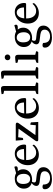

<svg xmlns="http://www.w3.org/2000/svg" viewBox="1350 -2124 1044 3783"><g transform="rotate(-90 1871.5 -232.0)"><path d="M221 -121Q202 -121 184 -124Q169 -103 169 -80Q169 -64 176.5 -55.5Q184 -47 206.5 -42.5Q229 -38 275 -35Q376 -26 422.5 6Q469 38 469 100Q469 151 440 189Q411 227 358.5 248.5Q306 270 236 270Q145 270 90 232Q35 194 35 131Q35 84 82 84Q93 84 105 86.5Q117 89 127 96Q127 233 254 233Q314 233 351.5 204Q389 175 389 127Q389 96 376 78Q363 60 330 50Q297 40 239 35Q160 29 130 13Q100 -3 100 -38Q100 -63 115 -87.5Q130 -112 157 -130Q106 -145 76.5 -185Q47 -225 47 -283Q47 -336 72.5 -376.5Q98 -417 142.5 -439.5Q187 -462 247 -462Q307 -462 351 -436L476 -471Q482 -463 484.5 -453.5Q487 -444 487 -437Q487 -403 434 -403Q425 -403 413.5 -403Q402 -403 390 -404Q428 -360 428 -297Q428 -245 402 -205.5Q376 -166 329 -143.5Q282 -121 221 -121ZM240 -159Q283 -159 310.5 -193Q338 -227 338 -283Q338 -350 311 -387Q284 -424 232 -424Q190 -424 164.5 -390Q139 -356 139 -299Q139 -159 240 -159Z M717 12Q654 12 607 -15.5Q560 -43 534.5 -92Q509 -141 509 -206Q509 -279 540 -337Q571 -395 623 -428.5Q675 -462 737 -462Q790 -462 830 -438Q870 -414 892.5 -371.5Q915 -329 915 -273Q915 -252 908 -245.5Q901 -239 890 -239H610V-237Q610 -147 649 -94Q688 -41 760 -41Q799 -41 834.5 -60Q870 -79 900 -114L914 -86Q881 -41 827.5 -14.5Q774 12 717 12ZM727 -424Q681 -424 650 -385.5Q619 -347 612 -276L827 -281Q826 -348 798.5 -386Q771 -424 727 -424Z M1009 0Q980 0 980 -25Q980 -33 983 -40.5Q986 -48 991 -56L1228 -388L1059 -395L1047 -311Q1046 -301 1031.5 -299Q1017 -297 1005 -297L993 -443H1308Q1328 -443 1337.5 -435.5Q1347 -428 1347 -417Q1347 -403 1335 -385L1101 -56L1296 -48L1306 -156Q1318 -156 1330.5 -153Q1343 -150 1352 -144L1361 0Z M1634 12Q1571 12 1524 -15.5Q1477 -43 1451.5 -92Q1426 -141 1426 -206Q1426 -279 1457 -337Q1488 -395 1540 -428.5Q1592 -462 1654 -462Q1707 -462 1747 -438Q1787 -414 1809.5 -371.5Q1832 -329 1832 -273Q1832 -252 1825 -245.5Q1818 -239 1807 -239H1527V-237Q1527 -147 1566 -94Q1605 -41 1677 -41Q1716 -41 1751.5 -60Q1787 -79 1817 -114L1831 -86Q1798 -41 1744.5 -14.5Q1691 12 1634 12ZM1644 -424Q1598 -424 1567 -385.5Q1536 -347 1529 -276L1744 -281Q1743 -348 1715.5 -386Q1688 -424 1644 -424Z M1908 0Q1908 -19 1912 -28Q1916 -37 1924 -40L1974 -57V-673L1924 -683Q1908 -686 1908 -722Q1943 -728 1969 -731Q1995 -734 2020 -734Q2069 -734 2069 -674V-59L2139 -42Q2139 -26 2135.5 -17Q2132 -8 2121 0Z M2211 0Q2211 -19 2215 -28Q2219 -37 2227 -40L2277 -57V-673L2227 -683Q2211 -686 2211 -722Q2246 -728 2272 -731Q2298 -734 2323 -734Q2372 -734 2372 -674V-59L2442 -42Q2442 -26 2438.5 -17Q2435 -8 2424 0Z M2523 0Q2523 -36 2539 -40L2589 -57V-395L2539 -405Q2523 -407 2523 -444Q2558 -449 2584 -452Q2610 -455 2635 -455Q2684 -455 2684 -396V-59L2754 -42Q2754 -26 2750 -17Q2746 -8 2736 0ZM2633 -550Q2606 -550 2591.5 -565Q2577 -580 2577 -605Q2577 -629 2594 -644.5Q2611 -660 2633 -660Q2660 -660 2675 -645Q2690 -630 2690 -605Q2690 -581 2672.5 -565.5Q2655 -550 2633 -550Z M3011 -121Q2992 -121 2974 -124Q2959 -103 2959 -80Q2959 -64 2966.5 -55.5Q2974 -47 2996.5 -42.5Q3019 -38 3065 -35Q3166 -26 3212.5 6Q3259 38 3259 100Q3259 151 3230 189Q3201 227 3148.5 248.5Q3096 270 3026 270Q2935 270 2880 232Q2825 194 2825 131Q2825 84 2872 84Q2883 84 2895 86.5Q2907 89 2917 96Q2917 233 3044 233Q3104 233 3141.5 204Q3179 175 3179 127Q3179 96 3166 78Q3153 60 3120 50Q3087 40 3029 35Q2950 29 2920 13Q2890 -3 2890 -38Q2890 -63 2905 -87.5Q2920 -112 2947 -130Q2896 -145 2866.5 -185Q2837 -225 2837 -283Q2837 -336 2862.5 -376.5Q2888 -417 2932.5 -439.5Q2977 -462 3037 -462Q3097 -462 3141 -436L3266 -471Q3272 -463 3274.5 -453.5Q3277 -444 3277 -437Q3277 -403 3224 -403Q3215 -403 3203.5 -403Q3192 -403 3180 -404Q3218 -360 3218 -297Q3218 -245 3192 -205.5Q3166 -166 3119 -143.5Q3072 -121 3011 -121ZM3030 -159Q3073 -159 3100.5 -193Q3128 -227 3128 -283Q3128 -350 3101 -387Q3074 -424 3022 -424Q2980 -424 2954.5 -390Q2929 -356 2929 -299Q2929 -159 3030 -159Z M3507 12Q3444 12 3397 -15.5Q3350 -43 3324.5 -92Q3299 -141 3299 -206Q3299 -279 3330 -337Q3361 -395 3413 -428.5Q3465 -462 3527 -462Q3580 -462 3620 -438Q3660 -414 3682.5 -371.5Q3705 -329 3705 -273Q3705 -252 3698 -245.5Q3691 -239 3680 -239H3400V-237Q3400 -147 3439 -94Q3478 -41 3550 -41Q3589 -41 3624.5 -60Q3660 -79 3690 -114L3704 -86Q3671 -41 3617.5 -14.5Q3564 12 3507 12ZM3517 -424Q3471 -424 3440 -385.5Q3409 -347 3402 -276L3617 -281Q3616 -348 3588.5 -386Q3561 -424 3517 -424Z"/></g></svg>

Font: Petrona Medium
Style: Regular
Weight: 500
Designer: Ringo R. Seeber
Foundry: Ringo R. Seeber
Version: Version 2.001; ttfautohint (v1.8.3)